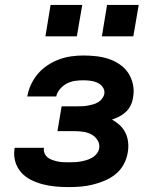

<svg xmlns="http://www.w3.org/2000/svg" viewBox="-20 -754 640 782"><path d="M259 8Q232 8 205.5 5.5Q179 3 154 -3.5Q129 -10 106 -21.5Q83 -33 66.5 -51.5Q50 -70 42.5 -95Q35 -120 39 -147Q39 -149 39.5 -150Q40 -151 40 -152H159Q159 -152 159 -151.5Q159 -151 159 -151Q157 -140 161.5 -129.5Q166 -119 174.5 -112.5Q183 -106 193 -102.5Q203 -99 214 -96.5Q225 -94 236.5 -93.5Q248 -93 259 -93Q271 -93 283 -93.5Q295 -94 307 -96Q319 -98 331 -101.5Q343 -105 354 -111Q365 -117 373.5 -127.5Q382 -138 384 -150Q387 -168 377 -183.5Q367 -199 351.5 -207Q336 -215 317.5 -217.5Q299 -220 280 -220H214L231 -321H297Q307 -321 317.5 -321.5Q328 -322 338.5 -324Q349 -326 359.5 -329Q370 -332 379.5 -337.5Q389 -343 396 -352.5Q403 -362 405 -372Q407 -387 398.5 -399Q390 -411 377 -417Q364 -423 349 -425Q334 -427 319 -427Q302 -427 285 -424.5Q268 -422 252.5 -414Q237 -406 224.5 -391.5Q212 -377 209 -361H91Q95 -385 106 -409Q117 -433 134 -453Q151 -473 173.5 -488Q196 -503 220.5 -512Q245 -521 270 -524.5Q295 -528 319 -528Q346 -528 372.5 -525Q399 -522 423 -514Q447 -506 468 -491.5Q489 -477 502.5 -456.5Q516 -436 521.5 -410Q527 -384 522 -358Q520 -342 513 -326.5Q506 -311 494 -299.5Q482 -288 467 -280Q452 -272 436 -267Q454 -257 468.5 -243.5Q483 -230 491.5 -212Q500 -194 502 -173Q504 -152 500 -131Q496 -107 483.5 -84Q471 -61 450.5 -44.5Q430 -28 406 -18Q382 -8 357.5 -2Q333 4 308.5 6Q284 8 259 8ZM523 -606H395L416 -734H545ZM165 -606 186 -734H315L293 -606Z"/></svg>

Font: Iosevka SS04 Extended
Style: Bold Italic
Weight: 700
Width: 7
Italic angle: -9°
Monospace: yes
Designer: Belleve Invis
Foundry: Belleve Invis
Version: Version 19.0.0; ttfautohint (v1.8.4)